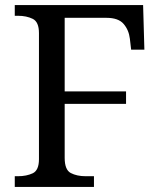

<svg xmlns="http://www.w3.org/2000/svg" viewBox="-20 -734 630 754"><path d="M38 0V-42H51Q84 -42 108.5 -53.5Q133 -65 133 -109V-604Q133 -648 108.5 -660Q84 -672 51 -672H38V-714H542L547 -539H495L490 -582Q486 -616 465.5 -640Q445 -664 398 -664H234V-375H475V-326H234V-114Q234 -67 258 -54.5Q282 -42 316 -42H349V0Z"/></svg>

Font: Noto Serif Dives Akuru
Style: Regular
Weight: 400
Designer: Fernando Caro
Foundry: Fernando Caro
Version: Version 2.000; ttfautohint (v1.8.4.7-5d5b)